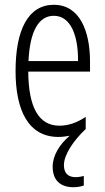

<svg xmlns="http://www.w3.org/2000/svg" viewBox="-20 -562 439 802"><path d="M247 128C247 84 287 25 338 -23V-74C301 -49 265 -37 228 -37C141 -37 99 -115 98 -263H356V-305C356 -432 313 -542 205 -542C98 -542 45 -438 45 -265C45 -102 98 10 224 10C240 10 256 8 271 5C228 42 200 88 200 134C200 191 232 220 287 220C303 220 319 217 330 213V173C323 175 309 178 296 178C264 178 247 161 247 128ZM205 -496C277 -496 307 -410 306 -307H99C105 -435 143 -496 205 -496Z"/></svg>

Font: Noto Sans Arabic UI XCn Lt
Style: Regular
Weight: 300
Width: 2
Designer: Monotype Design Team, Nadine Chahine and Nizar Qandah
Foundry: Monotype Imaging Inc.
Version: Version 2.010